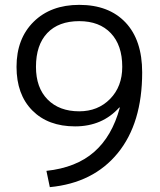

<svg xmlns="http://www.w3.org/2000/svg" viewBox="-20 -760 660 790"><path d="M306 -740Q428 -740 496.5 -667.5Q565 -595 565 -462Q565 -253 464.5 -130Q364 -7 185 10L171 -57Q293 -70 367 -134.5Q441 -199 473 -317L471 -318Q401 -240 289 -240Q178 -240 113 -305.5Q48 -371 48 -485Q48 -601 118.5 -670.5Q189 -740 306 -740ZM306 -673Q221 -673 174.5 -624Q128 -575 128 -485Q128 -399 176 -350.5Q224 -302 306 -302Q383 -302 433 -353Q483 -404 483 -485Q483 -574 436 -623.5Q389 -673 306 -673Z"/></svg>

Font: M PLUS 1p
Style: Regular
Weight: 400
Version: Version 1.062